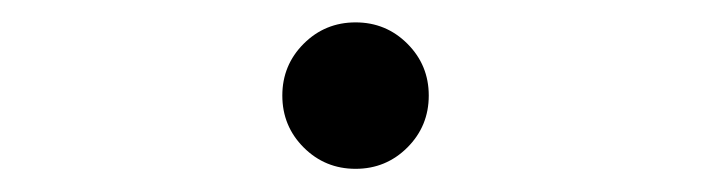

<svg xmlns="http://www.w3.org/2000/svg" viewBox="-20 -547 626 169"><path d="M293 -398.4Q266.1 -398.4 247.3 -417.2Q228.5 -436 228.5 -462.9Q228.5 -489.7 247.3 -508.5Q266.1 -527.3 293 -527.3Q319.8 -527.3 338.6 -508.5Q357.4 -489.7 357.4 -462.9Q357.4 -436 338.6 -417.2Q319.8 -398.4 293 -398.4Z"/></svg>

Font: Cascadia Code PL SemiLight
Style: Regular
Weight: 350
Monospace: yes
Designer: Aaron Bell
Foundry: Saja Typeworks
Version: Version 2404.023; ttfautohint (v1.8.4)